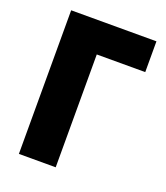

<svg xmlns="http://www.w3.org/2000/svg" viewBox="-132 -805 776 897"><g transform="rotate(20 255.5 -357.0)"><path d="M67 -714V0H250V-561H491V-714Z"/></g></svg>

Font: Noto Sans UI SemiCondensed Black
Style: Regular
Weight: 900
Width: 4
Designer: Monotype Design Team
Foundry: Monotype Imaging Inc.
Version: 1.001